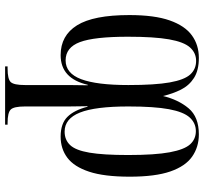

<svg xmlns="http://www.w3.org/2000/svg" viewBox="-44 -542 818 771"><g transform="rotate(90 365.5 -157.0)"><path d="M247 232V222H256Q298 222 310 209.5Q322 197 322 152V38Q322 9 322 -24Q322 -57 323 -100H321Q296 9 202 9Q123 9 82 -57Q41 -123 41 -267Q41 -368 62.5 -429Q84 -490 122.5 -518Q161 -546 213 -546Q263 -546 293.5 -526.5Q324 -507 340.5 -474Q357 -441 366 -402Q381 -464 415.5 -505Q450 -546 520 -546Q571 -546 609.5 -519Q648 -492 669 -431.5Q690 -371 690 -268Q690 -166 670 -105.5Q650 -45 614 -18Q578 9 529 9Q477 9 450 -18Q423 -45 409 -99H407Q408 -57 408 -24.5Q408 8 408 37V152Q408 197 420.5 209.5Q433 222 474 222H481V232ZM223 -11Q275 -11 298.5 -73.5Q322 -136 322 -263Q322 -370 311.5 -429Q301 -488 279.5 -511.5Q258 -535 225 -535Q193 -535 171 -510.5Q149 -486 138.5 -426.5Q128 -367 128 -261Q128 -126 149.5 -68.5Q171 -11 223 -11ZM509 -7Q542 -7 563 -29Q584 -51 593.5 -106.5Q603 -162 603 -262Q603 -370 592 -429Q581 -488 560 -511Q539 -534 507 -534Q475 -534 452.5 -509.5Q430 -485 419 -426Q408 -367 408 -263Q408 -130 432.5 -68.5Q457 -7 509 -7Z"/></g></svg>

Font: Noto Serif Display ExtraCondensed
Style: Regular
Weight: 400
Width: 2
Designer: Monotype Design Team
Foundry: Monotype Imaging Inc.
Version: Version 2.009